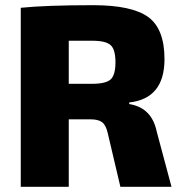

<svg xmlns="http://www.w3.org/2000/svg" viewBox="-20 -720 701 740"><path d="M641 0H444L395 -208Q388 -238 373.5 -249Q359 -260 330 -260H245V0H60V-690Q158 -700 339 -700Q488 -700 551 -654.5Q614 -609 614 -492Q614 -340 478 -325V-319Q565 -305 584 -213ZM245 -397H335Q388 -397 406.5 -414Q425 -431 425 -480Q425 -529 406.5 -546Q388 -563 335 -563H245Z"/></svg>

Font: Ezarion Extra Bold
Style: Regular
Weight: 800
Designer: Natanael Gama
Version: Version 1.001;PS 001.001;hotconv 1.0.70;makeotf.lib2.5.58329